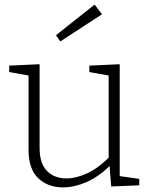

<svg xmlns="http://www.w3.org/2000/svg" viewBox="-20 -807 653 834"><path d="M254 7Q188 7 146 -33Q104 -73 104 -156V-479L20 -494V-522L152 -528V-165Q152 -97 184 -64.5Q216 -32 269 -32Q310 -32 358 -54Q406 -76 452 -122V-479L368 -494V-522L500 -528V-42L585 -30V-2L463 3L456 -86Q407 -38 354.5 -15.5Q302 7 254 7ZM242 -627 223 -654 391 -787 423 -745Z"/></svg>

Font: Bitter Light
Style: Regular
Weight: 300
Designer: Sol Matas, and Bitter project Authors
Foundry: Sol Matas
Version: Version 2.001